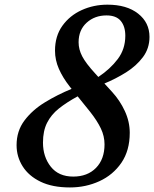

<svg xmlns="http://www.w3.org/2000/svg" viewBox="-20 -792 660 822"><path d="M535.5 -223.5Q535.5 -147.5 499.8 -95.2Q464 -43 405.5 -16.2Q347 10.5 279.5 10.5Q204.5 10.5 153.8 -14Q103 -38.5 77 -79.8Q51 -121 51 -170.5Q51 -231.5 85 -276.5Q119 -321.5 172.8 -354.2Q226.5 -387 286.5 -411.5L278.5 -421.5Q249 -459 232.2 -497Q215.5 -535 215.5 -575Q215.5 -637.5 247 -681.5Q278.5 -725.5 329.8 -748.8Q381 -772 440 -772Q522.5 -772 571.2 -733.8Q620 -695.5 620 -634Q620 -585 592 -547.5Q564 -510 519.8 -482.2Q475.5 -454.5 427 -434.5L459.5 -399Q493.5 -362 514.5 -316.5Q535.5 -271 535.5 -223.5ZM387 -478 401 -462.5Q452 -496.5 484.2 -539.2Q516.5 -582 516.5 -639Q516.5 -679 497 -702.5Q477.5 -726 436 -726Q385.5 -726 351 -694.8Q316.5 -663.5 316.5 -611Q316.5 -580.5 332 -550.8Q347.5 -521 387 -478ZM164 -181.5Q164 -120.5 197.5 -78.2Q231 -36 293.5 -36Q354.5 -36 391 -73.2Q427.5 -110.5 427.5 -174Q427.5 -209 411.8 -242Q396 -275 366.5 -312.5L312.5 -379.5Q265.5 -354 232.2 -327.5Q199 -301 181.5 -266.2Q164 -231.5 164 -181.5Z"/></svg>

Font: Libre Caslon Text Medium Italic
Style: Regular
Weight: 500
Italic angle: -22.583°
Designer: Pablo Impallari, Rodrigo Fuenzalida, Katja Schimmel
Foundry: Pablo Impallari, Rodrigo Fuenzalida
Version: Version 2.000